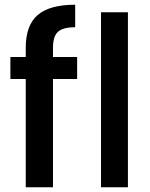

<svg xmlns="http://www.w3.org/2000/svg" viewBox="-20 -792 636 812"><path d="M23.9 -458V-550.8H88.9V-589.8Q88.9 -685.1 139.4 -728.5Q189.9 -772 297.9 -772V-676.8Q246.1 -676.8 225.1 -657.5Q204.1 -638.2 204.1 -589.8V-550.8H306.2V-458H204.1V0H88.9V-458ZM407.2 0V-740.2H521V0Z"/></svg>

Font: Poppins Medium
Style: Regular
Weight: 500
Designer: Ninad Kale (Devanagari), Jonny Pinhorn (Latin)
Foundry: Indian Type Foundry
Version: 4.004